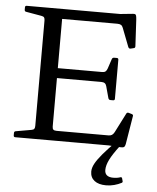

<svg xmlns="http://www.w3.org/2000/svg" viewBox="-63 -802 881 1080"><g transform="rotate(5 378.0 -262.0)"><path d="M151 0V-742H249V-78Q249 -66 254.5 -61Q260 -56 273 -56H566Q578 -56 585.5 -61Q593 -66 599 -77L655 -187Q659 -195 669 -192L686 -187Q696 -184 693 -174L667 -16Q665 -7 662 -2Q659 3 651.5 4Q644 5 627 4L572 0ZM559 -255Q550 -255 547 -265L529 -331Q526 -342 519 -347Q512 -352 499 -352H249V-408H500Q512 -408 518.5 -413.5Q525 -419 529 -431L547 -485Q550 -494 560 -494H575Q584 -494 584 -484V-264Q584 -255 574 -255ZM647 -553Q639 -551 634 -560L593 -666Q589 -677 581.5 -681.5Q574 -686 561 -686H249V-742H572L641 -749Q651 -750 655.5 -748.5Q660 -747 662 -739.5Q664 -732 665 -715L673 -568Q673 -558 663 -557ZM44 0Q35 0 35 -10V-23Q35 -33 45 -34L131 -49Q143 -51 147 -56.5Q151 -62 151 -74V-215H249V0ZM35 -732Q35 -742 44 -742H249V-527H151V-668Q151 -680 147 -685.5Q143 -691 131 -693L45 -708Q35 -709 35 -719ZM577 225Q534 225 510.5 206.5Q487 188 487 155Q487 134 500 110Q513 86 540 54Q567 22 610 -21L634 0Q598 47 581.5 80Q565 113 565 139Q565 179 614 179Q624 179 634 177.5Q644 176 656 172Q660 171 663 177L668 195Q669 200 664 203Q645 213 622.5 219Q600 225 577 225Z"/></g></svg>

Font: Hahmlet
Style: Regular
Weight: 400
Designer: Minjoo Ham & Mark Frömberg
Foundry: hypertype
Version: Version 1.002